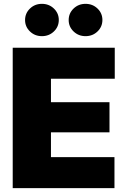

<svg xmlns="http://www.w3.org/2000/svg" viewBox="-20 -975 655 995"><path d="M45.9 0V-727.5H574.7V-566.9H244.1V-445.3H547.4V-289.1H244.1V-160.6H573.2V0ZM423.3 -787.6Q386.7 -787.6 361.3 -812Q335.9 -836.4 335.9 -871.1Q335.9 -906.2 361.3 -930.7Q386.7 -955.1 423.3 -955.1Q460 -955.1 485.4 -930.7Q510.7 -906.2 510.7 -871.6Q510.7 -836.4 485.4 -812Q460 -787.6 423.3 -787.6ZM197.3 -787.6Q160.6 -787.6 135.3 -812Q109.9 -836.4 109.9 -871.1Q109.9 -906.2 135.3 -930.7Q160.6 -955.1 197.3 -955.1Q233.9 -955.1 259.3 -930.7Q284.7 -906.2 284.7 -871.6Q284.7 -836.4 259.3 -812Q233.9 -787.6 197.3 -787.6Z"/></svg>

Font: Inter 16pt Black
Style: Regular
Weight: 900
Version: Version 4.001;git-66647c0bb